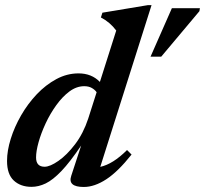

<svg xmlns="http://www.w3.org/2000/svg" viewBox="-20 -732 816 764"><path d="M503.5 -117Q449.5 -49 402.8 -18.5Q356 12 313.5 12Q248.5 12 263.5 -32.5L303 -153Q258.5 -87 224.5 -51.5Q190.5 -16 162 -2.2Q133.5 11.5 105.5 11.5Q62 11.5 35 -13.5Q8 -38.5 8 -91.5Q8 -132.5 22.8 -179.8Q37.5 -227 64 -273Q90.5 -319 126.2 -356.8Q162 -394.5 204.2 -417.2Q246.5 -440 292.5 -440Q344.5 -440 377.5 -406L442.5 -610.5Q417.5 -644 381.5 -662.5L387.5 -681.5L568 -711.5H583L379 -68Q429.5 -79 485.5 -135ZM123.5 -105.5Q123.5 -68.5 157.5 -68.5Q179 -68.5 212.5 -91.8Q246 -115 278.8 -158Q311.5 -201 331 -260L364.5 -365Q357.5 -375 345.2 -382Q333 -389 315 -389Q284.5 -389 256.2 -368Q228 -347 203.8 -313.2Q179.5 -279.5 161.5 -240.8Q143.5 -202 133.5 -166.2Q123.5 -130.5 123.5 -105.5ZM579 -506.5 664 -699.5H775.5L773.5 -687.5L621.5 -506.5Z"/></svg>

Font: Newsreader 16pt SemiBold
Style: Italic
Weight: 600
Italic angle: -17°
Designer: Hugues Gentile
Foundry: Production Type
Version: Version 1.003; ttfautohint (v1.8.3)